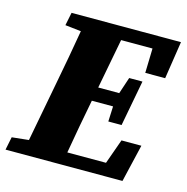

<svg xmlns="http://www.w3.org/2000/svg" viewBox="-107 -745 816 839"><g transform="rotate(15 300.5 -326.0)"><path d="M103 -593 175 -585C161 -504 147 -423 131 -342L79 -67L3 -59L-9 0H520L560 -170H470L430 -58H255C269 -140 284 -222 300 -304H396L393 -235H453L492 -442H432L407 -367H312L355 -593H497L494 -482H584L610 -652H115Z"/></g></svg>

Font: Source Serif Pro Black
Style: Italic
Weight: 900
Italic angle: -12°
Designer: Frank Grießhammer
Foundry: Adobe Systems Incorporated
Version: Version 3.001;hotconv 1.0.111;makeotfexe 2.5.65597